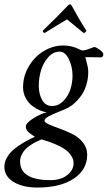

<svg xmlns="http://www.w3.org/2000/svg" viewBox="-67 -635 495 883"><path d="M254.9 -615.2Q259.8 -615.2 263.7 -607.4Q294.9 -548.8 330.1 -494.1Q329.6 -489.7 325.4 -486.6Q321.3 -483.4 317.4 -483.4L241.2 -545.9Q176.8 -507.8 138.7 -483.4Q134.8 -483.4 132.1 -486.6Q129.4 -489.7 129.9 -494.1Q199.7 -561 243.2 -607.4Q251 -615.2 254.9 -615.2ZM271.5 115.2Q271.5 97.7 261 81.8Q250.5 65.9 236.6 55.2Q222.7 44.4 200 33.9Q177.2 23.4 161.9 18.1Q146.5 12.7 124 5.9Q109.9 11.7 98.4 17.6Q86.9 23.4 72.5 33Q58.1 42.5 48.6 52.7Q39.1 63 32.2 77.4Q25.4 91.8 25.4 107.4Q25.4 193.4 165 193.4Q212.4 193.4 241.9 170.4Q271.5 147.5 271.5 115.2ZM207 -397.5Q177.7 -397.5 155 -372.1Q132.3 -346.7 121.8 -311.8Q111.3 -276.9 111.3 -241.2Q111.3 -202.1 127 -174.8Q142.6 -147.5 171.9 -147.5Q201.7 -147.5 224.1 -170.2Q246.6 -192.9 256.6 -223.9Q266.6 -254.9 266.6 -287.1Q266.6 -327.1 250 -362.3Q233.4 -397.5 207 -397.5ZM325.2 -372.1Q325.2 -371.1 328.9 -358.9Q332.5 -346.7 335.7 -331.5Q338.9 -316.4 338.9 -304.7Q338.9 -275.4 331.3 -249Q323.7 -222.7 313.5 -205.8Q303.2 -189 289.3 -174.3Q275.4 -159.7 266.8 -153.1Q258.3 -146.5 250 -141.6Q237.8 -134.3 207.5 -122.6Q177.2 -110.8 157.5 -100.3Q137.7 -89.8 137.7 -80.1Q137.7 -71.8 158 -63Q178.2 -54.2 207 -43.7Q235.8 -33.2 264.6 -19.3Q293.5 -5.4 313.7 19.5Q334 44.4 334 76.2Q334 145.5 272.2 186.5Q210.4 227.5 105.5 227.5Q38.1 227.5 -4.4 201.9Q-46.9 176.3 -46.9 131.8Q-46.9 112.3 -37.4 94Q-27.8 75.7 -14.4 62Q-1 48.3 19.5 34.7Q40 21 56.4 12.2Q72.8 3.4 93.8 -5.9L76.2 -17.6Q51.8 -33.7 51.8 -52.7Q51.8 -69.3 86.4 -90.8Q121.1 -112.3 149.4 -119.1Q136.7 -119.1 118.9 -126.5Q101.1 -133.8 82.8 -147Q64.5 -160.2 51.8 -183.1Q39.1 -206.1 39.1 -233.4Q39.1 -286.6 66.4 -331.5Q93.8 -376.5 136 -401.1Q178.2 -425.8 223.6 -425.8Q241.2 -425.8 256.8 -422.4Q272.5 -418.9 282 -415.3Q291.5 -411.6 306.6 -404.3Q312.5 -401.4 324.7 -404.5Q336.9 -407.7 350.3 -413.1Q363.8 -418.5 368.2 -418.9Q379.4 -415.5 393.8 -404.5Q408.2 -393.6 408.2 -384.8Q408.2 -379.4 405 -375.2Q401.9 -371.1 396.5 -371.1Q394.5 -371.1 363.5 -371.8Q332.5 -372.6 325.2 -372.1Z"/></svg>

Font: Crimson
Style: Italic
Weight: 400
Italic angle: -11°
Version: Version 0.8